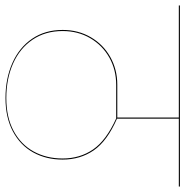

<svg xmlns="http://www.w3.org/2000/svg" viewBox="-18 -712 675 699"><g transform="rotate(90 319.5 -362.5)"><path d="M402 -676V-451Q484 -415 517.5 -366Q551 -317 551 -253Q551 -193 525 -146Q499 -99 448.5 -72Q398 -45 327 -45Q256 -45 199.5 -70Q143 -95 111 -142Q79 -189 79 -253Q79 -310 105.5 -355.5Q132 -401 177.5 -426.5Q223 -452 278 -452H398V-676H-10V-680H649V-676ZM401 -448H279Q224 -448 179.5 -423Q135 -398 109 -353.5Q83 -309 83 -253Q83 -190 114.5 -143.5Q146 -97 201.5 -72.5Q257 -48 327 -48Q397 -48 446.5 -74.5Q496 -101 521.5 -147.5Q547 -194 547 -253Q547 -316 514 -364Q481 -412 401 -448Z"/></g></svg>

Font: FiraGO Four
Style: Regular
Weight: 100
Designer: bBox Type
Foundry: bBox Type GmbH
Version: Version 1.001